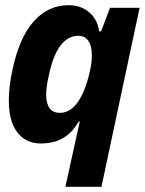

<svg xmlns="http://www.w3.org/2000/svg" viewBox="-20 -542 558 740"><path d="M232 178 288 -76 281 -70Q257 -29 221.5 -9Q186 11 137 11Q80 11 47 -31.5Q14 -74 14 -155Q14 -207 27 -268Q53 -395 109 -458.5Q165 -522 244 -522Q293 -522 325 -493.5Q357 -465 362 -421L370 -422L404 -512H518L371 178ZM327 -270Q334 -301 334 -329Q334 -365 320.5 -384.5Q307 -404 282 -404Q199 -404 167 -246Q158 -206 158 -178Q158 -107 211 -107Q251 -107 280.5 -149.5Q310 -192 327 -270Z"/></svg>

Font: Decalotype
Style: Bold Italic
Weight: 700
Italic angle: -12°
Designer: Alfredo Marco Pradil
Foundry: Alfredo Marco Pradil
Version: Version 1.0